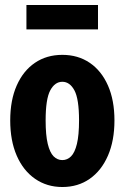

<svg xmlns="http://www.w3.org/2000/svg" viewBox="-20 -740 500 770"><path d="M230 10Q168 10 120.5 -23Q73 -56 47 -116Q21 -176 21 -257Q21 -338 47 -397Q73 -456 120 -488Q167 -520 230 -520Q293 -520 340 -488Q387 -456 413 -397Q439 -338 439 -257Q439 -176 413 -116Q387 -56 340 -23Q293 10 230 10ZM230 -98Q250 -98 265 -113Q280 -128 288.5 -163Q297 -198 297 -257Q297 -343 278.5 -377.5Q260 -412 230 -412Q200 -412 181.5 -377.5Q163 -343 163 -257Q163 -198 171.5 -163Q180 -128 195 -113Q210 -98 230 -98ZM86 -622V-720H373V-622Z"/></svg>

Font: Instrument Sans Condensed
Style: Bold
Weight: 700
Width: 3
Designer: Rodrigo Fuenzalida
Foundry: fragTYPE
Version: Version 1.000;gftools[0.9.28]